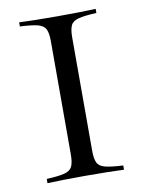

<svg xmlns="http://www.w3.org/2000/svg" viewBox="-70 -621 500 671"><g transform="rotate(-10 180.0 -285.5)"><path d="M44.4 0V-15.1Q86.9 -17.1 107.7 -22.5Q128.4 -27.8 135.3 -42.2Q142.1 -56.6 142.1 -84.5V-486.8Q142.1 -515.1 135.3 -529.3Q128.4 -543.5 107.7 -548.8Q86.9 -554.2 44.4 -556.2V-570.8Q65.4 -569.8 100.1 -569.1Q134.8 -568.4 179.2 -568.4Q221.7 -568.4 258.1 -569.1Q294.4 -569.8 315.9 -570.8V-556.2Q273.4 -554.2 252.4 -548.8Q231.4 -543.5 224.6 -529.3Q217.8 -515.1 217.8 -486.8V-84.5Q217.8 -56.2 224.6 -42Q231.4 -27.8 252.4 -22.5Q273.4 -17.1 315.9 -15.1V0Q294.4 -1 258.1 -1.7Q221.7 -2.4 179.2 -2.4Q134.8 -2.4 100.1 -1.7Q65.4 -1 44.4 0Z"/></g></svg>

Font: Bacasime Antique
Style: Regular
Weight: 400
Designer: The DocRepair Project, Claus Eggers Sørensen
Foundry: Google
Version: Version 2.000